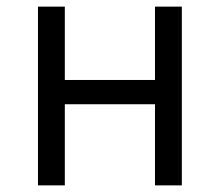

<svg xmlns="http://www.w3.org/2000/svg" viewBox="-20 -560 662 580"><path d="M94.7 0V-540H175.8V-318.4H448.2V-540H529.3V0H448.2V-245.1H175.8V0Z"/></svg>

Font: Gen Shin Gothic Normal
Style: Regular
Weight: 300
Designer: [Source Han Sans]
Ryoko NISHIZUKA  (kana & ideographs); Paul D. Hunt (Latin, Greek & Cyrillic); Wenlong ZHANG  (bopomofo
Version: Version 1.002.20150607